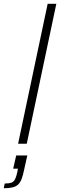

<svg xmlns="http://www.w3.org/2000/svg" viewBox="-45 -763 320 1019"><path d="M51 0 208 -743H254L97 0ZM-25 236 -20 211Q4 211 16.5 206Q29 201 35.5 187Q42 173 47 150L50 132H25L41 62H100L83 138Q77 167 70 186Q63 205 51.5 216Q40 227 21.5 231.5Q3 236 -25 236Z"/></svg>

Font: Saira SemiExpanded ExtraLight
Style: Italic
Weight: 250
Width: 6
Italic angle: -12°
Designer: Hector Gatti with collaboration of the Omnibus-Type team
Foundry: Omnibus-Type
Version: Version 1.101